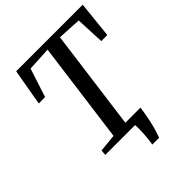

<svg xmlns="http://www.w3.org/2000/svg" viewBox="-249 -877 1168 1168"><g transform="rotate(-45 335.5 -292.5)"><path d="M369 158Q372 140.5 374.2 119.8Q376.5 99 378 77.5Q379.5 56 379.8 36Q380 16 378.5 0L331 -52H477Q469.5 0.5 461 40.5Q452.5 80.5 443.8 109Q435 137.5 427.5 158ZM122 0 125 -35 239.5 -46.5 326.5 -701 172 -692.5 112 -508 57 -507 98.5 -743H671L646.5 -507L594.5 -506.5L586 -692.5L433 -701L346 -46.5L464.5 -35L461 0Z"/></g></svg>

Font: Merriweather 60pt
Style: Italic
Weight: 400
Italic angle: -7.8°
Version: Version 2.101